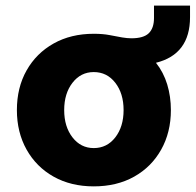

<svg xmlns="http://www.w3.org/2000/svg" viewBox="-20 -646 695 682"><path d="M313 16Q232 16 170.5 -18.5Q109 -53 74.5 -114.5Q40 -176 40 -255Q40 -335 74.5 -396Q109 -457 170.5 -491.5Q232 -526 313 -526Q345 -526 368.5 -521.5Q392 -517 414 -513Q432 -510 447 -510Q490 -510 508.5 -528Q527 -546 527 -582V-626H655V-585Q655 -453 534 -423Q561 -389 574 -346Q587 -303 587 -255Q587 -176 552.5 -114.5Q518 -53 456.5 -18.5Q395 16 313 16ZM313 -120Q360 -120 389.5 -158Q419 -196 419 -255Q419 -314 389.5 -352Q360 -390 313 -390Q267 -390 237.5 -352Q208 -314 208 -255Q208 -196 237.5 -158Q267 -120 313 -120Z"/></svg>

Font: Wix Madefor Text ExtraBold
Style: Regular
Weight: 800
Designer: Dalton Maag Ltd
Foundry: Dalton Maag Ltd
Version: Version 3.100